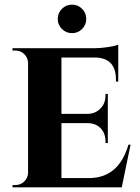

<svg xmlns="http://www.w3.org/2000/svg" viewBox="-20 -808 603 828"><path d="M247 -683Q229 -701 229 -726Q229 -752 247 -770Q265 -788 291 -788Q316 -788 334 -770Q352 -752 352 -726Q352 -701 334 -683Q316 -665 291 -665Q265 -665 247 -683ZM505 0H34V-10H46Q69 -10 84 -25Q100 -40 101 -62V-538Q100 -560 84 -575Q69 -590 46 -590H34V-600H386Q413 -600 446 -605Q477 -610 490 -615V-456H480V-465Q480 -559 389 -560H245V-317H359Q393 -318 414 -341Q435 -362 435 -397V-403H445V-191H435V-198Q435 -232 415 -254Q394 -276 360 -277H245V-40H365Q492 -41 534 -184H543Z"/></svg>

Font: Cinzel Bold(RUS BY LYAJKA)
Style: Regular
Weight: 700
Designer: Natanael Gama
Version: Version 1.001;PS 001.001;hotconv 1.0.56;makeotf.lib2.0.21325